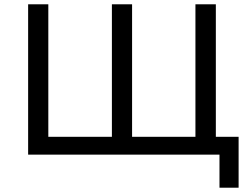

<svg xmlns="http://www.w3.org/2000/svg" viewBox="-20 -720 1160 894"><path d="M1091 -83H985V-700H890V-83H595V-700H501V-83H205V-700H111V0H1002V154H1091Z"/></svg>

Font: Montserrat-Alt1 Med
Style: Regular
Weight: 500
Designer: Differentunic
Foundry: Differentunic
Version: Version 7.222